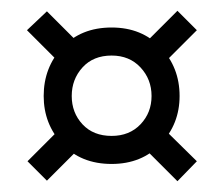

<svg xmlns="http://www.w3.org/2000/svg" viewBox="-20 -527 415 356"><path d="M187 -223Q130 -223 95.5 -260Q61 -297 61 -349Q61 -402 95.5 -439Q130 -476 187 -476Q243 -476 278 -439Q313 -402 313 -349Q313 -297 278 -260Q243 -223 187 -223ZM187 -275Q220 -275 240.5 -296.5Q261 -318 261 -349Q261 -380 240.5 -402Q220 -424 187 -424Q153 -424 133 -402Q113 -380 113 -349Q113 -318 133 -296.5Q153 -275 187 -275ZM67 -506 129 -444 93 -408 30 -471ZM282 -290 345 -228 309 -191 246 -254ZM345 -471 282 -408 246 -444 309 -507ZM129 -254 67 -192 31 -228 93 -290Z"/></svg>

Font: Phudu
Style: Bold
Weight: 700
Version: Version 1.005;gftools[0.9.23]